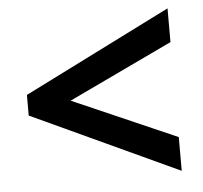

<svg xmlns="http://www.w3.org/2000/svg" viewBox="-42 -652 618 584"><g transform="rotate(-5 266.5 -360.0)"><path d="M490 -112V-215L172 -354L490 -505V-608L41 -383V-320Z"/></g></svg>

Font: Noto Sans Myanmar UI SemiCondensed SemiBold
Style: Regular
Weight: 600
Width: 4
Designer: Monotype Design Team
Foundry: Monotype Imaging Inc.
Version: Version 2.103